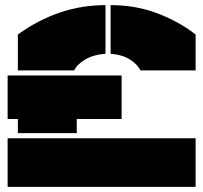

<svg xmlns="http://www.w3.org/2000/svg" viewBox="-20 -730 794 750"><path d="M392.1 -520Q344.2 -516.6 312 -497.1Q279.8 -477.5 270 -455.1H49.8V-595.2Q209 -710 392.1 -710ZM9.8 0V-189.9H744.1V0ZM9.8 -265.1V-435.1H455.1V-265.1H279.8V-210H49.8V-265.1ZM412.1 -520V-710Q511.2 -710 595.9 -677.5Q680.7 -645 744.1 -595.2V-455.1H528.8Q515.6 -480.5 486.1 -498.5Q456.5 -516.6 412.1 -520Z"/></svg>

Font: Nastup Basic
Style: Regular
Weight: 400
Designer: Maksym Kobuzan
Foundry: Zakznak
Version: Version 1.020;FEAKit 1.0